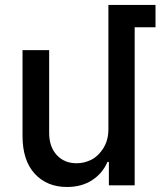

<svg xmlns="http://www.w3.org/2000/svg" viewBox="-20 -747 647 774"><path d="M417 -226.1V-727.1H606.9V-637.2H522.9V0H418.9V-94.2H413.1Q394 -48.8 351.8 -21Q309.6 6.8 250 6.8Q169.4 6.8 120.1 -46.6Q70.8 -100.1 70.8 -199.2V-544.9H178.2V-210.9Q178.2 -155.8 208.5 -122.3Q238.8 -88.9 289.1 -88.9Q320.3 -88.9 348.9 -103.5Q377.4 -118.2 397.2 -150.4Q417 -182.6 417 -226.1Z"/></svg>

Font: Telcell.Market Med
Style: Regular
Weight: 500
Designer: Rasmus Andersson, Sedrak Mkrtchyan
Version: Version 3.019;git-0a5106e0b